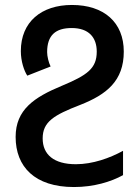

<svg xmlns="http://www.w3.org/2000/svg" viewBox="-20 -744 566 774"><path d="M278 10C358 10 427 -11 476 -38V-136C423 -107 354 -82 286 -82C197 -82 152 -121 152 -186C152 -253 197 -280 303 -321C410 -363 479 -418 479 -536C479 -654 399 -724 270 -724C147 -724 64 -656 64 -538C64 -497 77 -459 90 -439L184 -476C176 -492 170 -517 170 -534C170 -602 204 -631 269 -631C338 -631 370 -593 370 -536C370 -468 332 -441 229 -398C118 -352 43 -302 43 -192C43 -72 120 10 278 10Z"/></svg>

Font: Noto Sans Thai Medium
Style: Regular
Weight: 500
Designer: Monotype Design Team
Foundry: Monotype Imaging Inc.
Version: Version 1.901